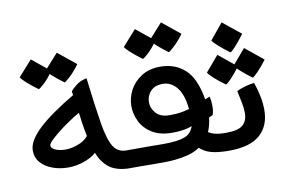

<svg xmlns="http://www.w3.org/2000/svg" viewBox="-63 -653 1138 766"><g transform="rotate(-10 505.5 -270.0)"><path d="M164.6 -40.5Q131.8 -40.5 102.5 -51Q73.2 -61.5 54.9 -81.8Q36.6 -102.1 36.6 -131.8Q36.6 -169.4 84.7 -215.8Q132.8 -262.2 239.3 -325.2L255.4 -254.9Q217.8 -233.9 184.3 -210Q150.9 -186 129.9 -166.7Q108.9 -147.5 108.9 -139.6Q108.9 -127.9 125.7 -120.4Q142.6 -112.8 166.5 -112.8Q195.8 -112.8 227.3 -127Q258.8 -141.1 274.9 -176.3L296.4 -98.1Q274.4 -69.3 238.3 -54.9Q202.1 -40.5 164.6 -40.5ZM403.3 4.9Q370.6 4.9 343.8 -6.1Q316.9 -17.1 296.6 -46.1Q276.4 -75.2 264.2 -129.4Q252 -183.1 246.3 -231Q240.7 -278.8 231 -337.4Q237.3 -345.7 255.1 -359.9Q272.9 -374 297.9 -378.4Q312 -259.8 323.2 -191.9Q334.5 -124 352.3 -95.7Q370.1 -67.4 403.3 -67.4H413.1V4.9ZM209.5 -377Q183.1 -396 164.3 -413.1Q145.5 -430.2 142.6 -437L198.7 -499.5L271.5 -440.4Q251.5 -413.1 232.9 -396Q214.4 -378.9 209.5 -377ZM102.5 -368.7Q76.7 -387.7 57.9 -404.5Q39.1 -421.4 36.1 -428.7L91.8 -491.2L165 -431.6Q142.6 -401.9 125.5 -386Q108.4 -370.1 102.5 -368.7Z M544.9 5.4Q508.8 5.4 492.7 5.4Q476.6 5.4 470.7 5.1Q464.8 4.9 460.7 4.9Q456.5 4.9 444.6 4.9Q432.6 4.9 403.3 4.9H393.6V-67.4H403.3Q443.8 -67.4 467.3 -67.4Q490.7 -67.4 504.6 -67.4Q518.6 -67.4 529.3 -67.1Q540 -66.9 554.7 -66.9Q612.8 -66.9 640.6 -77.6Q668.5 -88.4 677.7 -117.7Q661.1 -110.8 640.4 -107.9Q619.6 -105 598.1 -105Q548.8 -105 517.1 -124.3Q485.4 -143.6 470 -174.1Q454.6 -204.6 454.6 -237.3Q454.6 -270.5 470.9 -301.8Q487.3 -333 518.8 -353Q550.3 -373 595.2 -373Q654.8 -373 694.8 -336.7Q734.9 -300.3 749.5 -213.4L768.6 -221.2Q773.4 -202.1 773.4 -182.1Q773.4 -175.3 772.5 -166Q771.5 -156.7 768.1 -146.5L752.4 -139.6Q744.6 -77.1 713.4 -46.1Q682.1 -15.1 637.5 -4.9Q592.8 5.4 544.9 5.4ZM805.7 4.9Q762.7 4.9 734.9 -2.9Q707 -10.7 686.5 -31.2L728 -91.8Q748.5 -67.4 805.7 -67.4H815.4V4.9ZM598.6 -175.8Q626 -175.8 642.6 -178.5Q659.2 -181.2 679.2 -186.5Q673.8 -244.6 650.4 -274.2Q627 -303.7 592.8 -303.7Q560.5 -303.7 543.5 -284.9Q526.4 -266.1 526.4 -241.2Q526.4 -215.8 544.7 -195.8Q563 -175.8 598.6 -175.8ZM639.6 -423.8Q613.3 -442.9 594.5 -460Q575.7 -477.1 572.8 -483.9L628.9 -546.4L701.7 -487.3Q681.6 -460 663.1 -442.9Q644.5 -425.8 639.6 -423.8ZM532.7 -415.5Q506.8 -434.6 488 -451.4Q469.2 -468.3 466.3 -475.6L522 -538.1L595.2 -478.5Q572.8 -448.7 555.7 -432.9Q538.6 -417 532.7 -415.5Z M795.9 4.9V-67.4H809.1Q857.9 -67.4 877 -84.2Q896 -101.1 896 -132.8Q896 -151.9 891.6 -174.1Q887.2 -196.3 881.3 -223.1Q894 -230.5 916.5 -236.8Q939 -243.2 953.1 -243.7Q974.6 -182.6 974.6 -131.3Q974.6 -67.4 934.3 -31.2Q894 4.9 809.1 4.9ZM881.3 -380.4Q855.5 -399.4 836.7 -416.3Q817.9 -433.1 814.5 -440.4L867.2 -504.4L940.4 -445.3Q893.1 -383.8 881.3 -380.4ZM841.8 -257.3Q815.4 -275.9 796.9 -293Q778.3 -310.1 774.9 -317.4L828.1 -379.9L900.9 -320.3Q877.9 -290 862.5 -274.4Q847.2 -258.8 841.8 -257.3ZM951.7 -265.6Q925.8 -284.7 906.7 -301.8Q887.7 -318.8 884.3 -325.7L937.5 -388.2L1010.7 -328.6Q990.2 -301.3 973.6 -284.4Q957 -267.6 951.7 -265.6Z"/></g></svg>

Font: Harmattan Medium
Style: Regular
Weight: 500
Designer: George W. Nuss III and SIL International
Foundry: SIL International
Version: Version 4.000